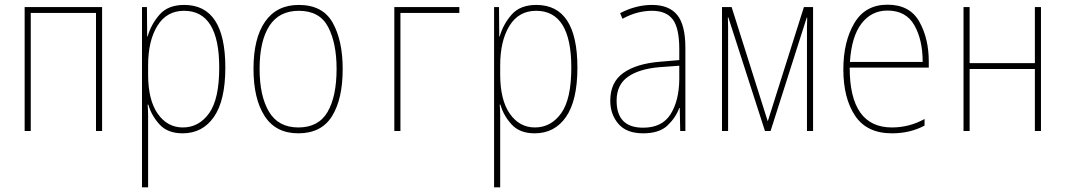

<svg xmlns="http://www.w3.org/2000/svg" viewBox="-20 -558 4540 818"><path d="M111 0V-503H389V0H415V-528H85V0Z M611 -241V-279Q611 -384 650.5 -448Q690 -512 764 -512Q914 -512 914 -270Q914 -135 870.5 -75Q827 -15 759 -15Q693 -15 652 -73.5Q611 -132 611 -241ZM611 240V-11Q611 -39 611 -64.5Q611 -90 609 -112H612Q625 -66 659.5 -28Q694 10 758 10Q843 10 891.5 -60Q940 -130 940 -270Q940 -537 765 -537Q696 -537 660 -496Q624 -455 609 -403H607L606 -528H585V240Z M1440 -264Q1440 -385 1397.5 -461Q1355 -537 1253 -537Q1159 -537 1109.5 -466Q1060 -395 1060 -265Q1060 -137 1107.5 -63.5Q1155 10 1251 10Q1349 10 1394.5 -63Q1440 -136 1440 -264ZM1086 -265Q1086 -383 1127.5 -447.5Q1169 -512 1253 -512Q1342 -512 1378 -443Q1414 -374 1414 -265Q1414 -147 1375.5 -81Q1337 -15 1251 -15Q1166 -15 1126 -82Q1086 -149 1086 -265Z M1686 0V-503H1937V-528H1660V0Z M2111 -241V-279Q2111 -384 2150.5 -448Q2190 -512 2264 -512Q2414 -512 2414 -270Q2414 -135 2370.5 -75Q2327 -15 2259 -15Q2193 -15 2152 -73.5Q2111 -132 2111 -241ZM2111 240V-11Q2111 -39 2111 -64.5Q2111 -90 2109 -112H2112Q2125 -66 2159.5 -28Q2194 10 2258 10Q2343 10 2391.5 -60Q2440 -130 2440 -270Q2440 -537 2265 -537Q2196 -537 2160 -496Q2124 -455 2109 -403H2107L2106 -528H2085V240Z M2607 -129Q2607 -197 2655.5 -231Q2704 -265 2792 -272L2874 -278V-220Q2873 -129 2837 -71.5Q2801 -14 2720 -14Q2607 -14 2607 -129ZM2874 -98H2876L2878 0H2900V-354Q2900 -452 2865 -494.5Q2830 -537 2758 -537Q2689 -537 2622 -502L2632 -478Q2667 -497 2698 -504.5Q2729 -512 2758 -512Q2818 -512 2846 -475.5Q2874 -439 2874 -349V-302L2792 -295Q2692 -287 2636 -247.5Q2580 -208 2580 -129Q2580 -71 2614.5 -30.5Q2649 10 2720 10Q2789 10 2824 -23.5Q2859 -57 2874 -98Z M3082 0V-401Q3082 -425 3082 -443.5Q3082 -462 3081 -484H3083L3239 0H3263L3417 -483H3419Q3418 -461 3418 -443Q3418 -425 3418 -404V0H3444V-528H3405L3251 -41L3097 -528H3056V0Z M3919 -23V-51Q3854 -15 3780 -15Q3600 -15 3600 -270H3937V-296Q3937 -394 3896.5 -466Q3856 -538 3761 -538Q3666 -538 3619.5 -459Q3573 -380 3573 -262Q3573 -140 3623 -65Q3673 10 3780 10Q3858 10 3919 -23ZM3761 -513Q3840 -513 3875.5 -450.5Q3911 -388 3911 -294H3601Q3608 -403 3650.5 -458Q3693 -513 3761 -513Z M4111 0V-264H4389V0H4415V-528H4389V-289H4111V-528H4085V0Z"/></svg>

Font: Noto Sans Mono UI Condensed Thin
Style: Regular
Weight: 250
Width: 3
Designer: Monotype Design team
Foundry: Monotype Imaging Inc.
Version: 1.000